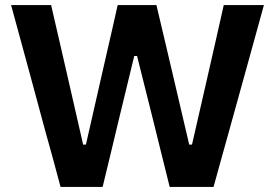

<svg xmlns="http://www.w3.org/2000/svg" viewBox="-20 -733 1078 753"><path d="M217.5 0Q203.5 -53 187 -113.2Q170.5 -173.5 156 -225L95.5 -449Q79.5 -508.5 60 -579.2Q40.5 -650 23.5 -713H180.5Q196.5 -644 214 -567.8Q231.5 -491.5 247.5 -422L306 -166H317L376 -425.5Q386 -470 397.5 -519.5Q409 -569 420.2 -618.5Q431.5 -668 441.5 -713H593.5Q610 -644 627.5 -569.2Q645 -494.5 661.5 -424.5L722 -166H733L792.5 -426Q808 -493 825.2 -569.5Q842.5 -646 857.5 -713H1015Q997.5 -649.5 978.2 -579.5Q959 -509.5 942.5 -450.5L880 -225Q865 -172 848.5 -112Q832 -52 817.5 0H645.5Q629.5 -64.5 611.8 -135.5Q594 -206.5 578.5 -270L517.5 -513.5H506.5L447.5 -270Q432.5 -207 415.2 -135.2Q398 -63.5 382.5 0Z"/></svg>

Font: Commissioner Thin SemiBold
Style: Regular
Weight: 600
Version: Version 1.000